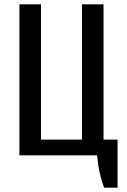

<svg xmlns="http://www.w3.org/2000/svg" viewBox="-20 -720 590 890"><path d="M463 150Q451 120 442.5 82.5Q434 45 430 0H70V-700H170V-73H360V-700H460V-73H525V150Z"/></svg>

Font: Cuprum Medium
Style: Regular
Weight: 500
Designer: Jovanny Lemonad
Foundry: Jovanny Lemonad
Version: Version 3.000